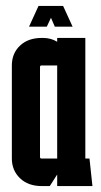

<svg xmlns="http://www.w3.org/2000/svg" viewBox="-20 -628 342 648"><path d="M121 0Q75 0 47.5 -26.5Q20 -53 20 -93V-407Q20 -448 47.5 -474Q75 -500 121 -500H125Q152 -500 173 -487V-500H268V-93H282L292 0H173V-39L148 0ZM120 -407Q115 -407 115 -402V-98Q115 -93 120 -93H173V-407ZM78 -538 110 -608H193L225 -538H165L152 -568L138 -538Z"/></svg>

Font: Karantina
Style: Regular
Weight: 400
Designer: Rony Koch
Foundry: Rony Koch
Version: Version 1.000; ttfautohint (v1.8.3)